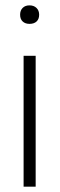

<svg xmlns="http://www.w3.org/2000/svg" viewBox="-20 -696 223 716"><path d="M55 -641Q55 -657 64.5 -666.5Q74 -676 90 -676Q106 -676 116 -666.5Q126 -657 126 -641Q126 -625 116.5 -616Q107 -607 90 -607Q74 -607 64.5 -616Q55 -625 55 -641ZM113 -488V0H68V-488Z"/></svg>

Font: KaputaLibre
Style: Regular
Weight: 400
Designer: Multiple designers
Foundry: Textual
Version: Version 2.900